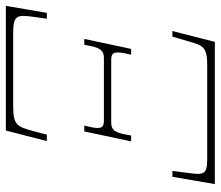

<svg xmlns="http://www.w3.org/2000/svg" viewBox="-69 -685 754 656"><g transform="rotate(-90 308.0 -357.0)"><path d="M154 -574H176L187 -616C203 -676 208 -689 274 -689H521C586 -689 586 -676 578 -616L572 -574H592L616 -714H190ZM153 -286H173L177 -308C184 -341 192 -354 217 -354H433C458 -354 460 -341 454 -308L449 -286H469L503 -446H483L479 -425C472 -392 463 -379 438 -379H222C198 -379 195 -392 202 -425L207 -446H187ZM7 0H493L530 -145H511L495 -91C481 -41 476 -26 414 -26H91C39 -26 38 -40 45 -90L52 -145H32Z"/></g></svg>

Font: Noto Serif SemiCondensed Thin
Style: Italic
Weight: 100
Width: 4
Italic angle: -12°
Designer: Monotype Design Team
Foundry: Monotype Imaging Inc.
Version: Version 2.013